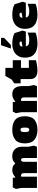

<svg xmlns="http://www.w3.org/2000/svg" viewBox="1480 -2222 752 3752"><g transform="rotate(-90 1856.0 -346.0)"><path d="M40 -411 71 -472H260V-429L269 -423Q280 -433 299.5 -446.5Q319 -460 346.5 -471Q374 -482 410 -482Q497 -482 537 -422Q559 -446 592.5 -464.5Q626 -483 675 -483Q765 -483 815 -432Q865 -381 865 -289V-161L886 -61L865 0H644V-252Q644 -284 635.5 -297.5Q627 -311 607 -311Q588 -311 579 -294Q570 -277 570 -251V0H349V-253Q349 -283 335.5 -297.5Q322 -312 290 -312L280 -302V0H60V-301Z M1196 10Q1074 10 1002 -48Q930 -106 930 -236Q930 -367 1002 -424.5Q1074 -482 1196 -482Q1322 -482 1391 -424.5Q1460 -367 1460 -236Q1460 -106 1391 -48Q1322 10 1196 10ZM1196 -150Q1215 -150 1227 -165.5Q1239 -181 1239 -236Q1239 -292 1227.5 -307Q1216 -322 1196 -322Q1177 -322 1164 -307Q1151 -292 1151 -236Q1151 -181 1164 -165.5Q1177 -150 1196 -150Z M1540 0V-301L1520 -411L1551 -472H1740V-429L1749 -423Q1760 -433 1779.5 -446.5Q1799 -460 1827 -471Q1855 -482 1890 -482Q1972 -482 2011 -431Q2050 -380 2050 -288V-160L2070 -60L2050 0H1829V-253Q1829 -283 1815.5 -297.5Q1802 -312 1770 -312L1760 -302V0Z M2357 10Q2269 10 2228 -26Q2187 -62 2187 -131V-319H2104V-444L2177 -493L2248 -617H2406V-472H2556V-312H2406V-158L2556 -159V-20Q2556 -20 2538 -15.5Q2520 -11 2490.5 -5Q2461 1 2426 5.5Q2391 10 2357 10Z M2881 10Q2804 10 2741.5 -12.5Q2679 -35 2642.5 -88.5Q2606 -142 2606 -236Q2606 -302 2628.5 -349Q2651 -396 2689 -425.5Q2727 -455 2774 -468.5Q2821 -482 2871 -482Q2934 -482 2976.5 -474Q3019 -466 3045 -456Q3071 -446 3085 -438L3135 -279L3115 -217H2825Q2829 -189 2854 -169.5Q2879 -150 2941 -150Q3000 -150 3039 -163Q3078 -176 3095 -183V-29Q3075 -18 3040 -9Q3005 0 2963.5 5Q2922 10 2881 10ZM2822 -282 2924 -301 2915 -333Q2901 -341 2881 -341Q2848 -341 2834.5 -323Q2821 -305 2822 -282ZM2783 -510 2849 -702H2992V-641L2854 -510Z M3444 10Q3367 10 3304.5 -12.5Q3242 -35 3205.5 -88.5Q3169 -142 3169 -236Q3169 -302 3191.5 -349Q3214 -396 3252 -425.5Q3290 -455 3337 -468.5Q3384 -482 3434 -482Q3497 -482 3539.5 -474Q3582 -466 3608 -456Q3634 -446 3648 -438L3698 -279L3678 -217H3388Q3392 -189 3417 -169.5Q3442 -150 3504 -150Q3563 -150 3602 -163Q3641 -176 3658 -183V-29Q3638 -18 3603 -9Q3568 0 3526.5 5Q3485 10 3444 10ZM3385 -282 3487 -301 3478 -333Q3464 -341 3444 -341Q3411 -341 3397.5 -323Q3384 -305 3385 -282Z"/></g></svg>

Font: Rowdies
Style: Bold
Weight: 700
Designer: Jaikishan Patel
Version: Version 1.000; ttfautohint (v1.8.3)